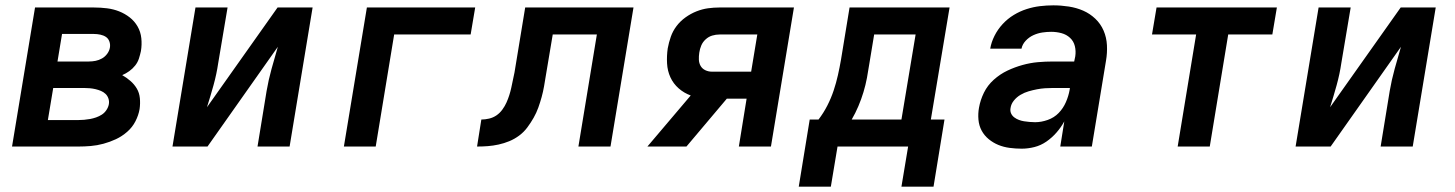

<svg xmlns="http://www.w3.org/2000/svg" viewBox="-20 -548 5440 718"><path d="M273 0H25L111 -520H331Q356 -520 380 -517Q404 -514 425.5 -505.5Q447 -497 465 -483Q483 -469 494.5 -449Q506 -429 508.5 -405Q511 -381 507 -357Q504 -343 499.5 -329Q495 -315 485.5 -303Q476 -291 463.5 -282Q451 -273 437 -267Q453 -258 467.5 -245.5Q482 -233 491.5 -217Q501 -201 503 -181Q505 -161 502 -140Q498 -117 486.5 -94.5Q475 -72 455.5 -55Q436 -38 413.5 -27.5Q391 -17 367 -10.5Q343 -4 319.5 -2Q296 0 273 0ZM195 -318H312Q325 -318 337.5 -320.5Q350 -323 361.5 -329.5Q373 -336 381 -347Q389 -358 391 -370Q393 -382 389 -393Q385 -404 376 -410Q367 -416 355 -418.5Q343 -421 331 -421H212ZM159 -99H272Q283 -99 294.5 -100Q306 -101 317 -103Q328 -105 339.5 -109Q351 -113 361 -119.5Q371 -126 378 -136.5Q385 -147 387 -158Q389 -169 385.5 -179.5Q382 -190 374.5 -197Q367 -204 357.5 -208Q348 -212 337.5 -214.5Q327 -217 316 -218Q305 -219 294 -219H179Z M625 0 711 -520H831L796 -312Q790 -271 778.5 -229.5Q767 -188 754 -147L1018 -520H1149L1063 0H943L977 -208Q984 -249 995.5 -290.5Q1007 -332 1019 -373L756 0Z M1266 0 1352 -520H1757L1740 -419H1454L1385 0Z M2143 0 2212 -419H2047L2021 -264Q2018 -245 2014.5 -225Q2011 -205 2005.5 -185Q2000 -165 1993 -145.5Q1986 -126 1975.5 -107.5Q1965 -89 1952 -71.5Q1939 -54 1921.5 -41Q1904 -28 1884.5 -20Q1865 -12 1844.5 -7.5Q1824 -3 1804 -1.5Q1784 0 1764 0L1780 -101Q1794 -101 1809 -104.5Q1824 -108 1836.5 -116.5Q1849 -125 1858.5 -138Q1868 -151 1874 -164.5Q1880 -178 1884.5 -192Q1889 -206 1892 -220Q1895 -234 1898 -248.5Q1901 -263 1904 -277L1944 -520H2349L2263 0Z M2401 0 2563 -191Q2538 -200 2518 -217.5Q2498 -235 2487 -259Q2476 -283 2474.5 -311Q2473 -339 2477 -367Q2481 -389 2488.5 -410.5Q2496 -432 2510 -450.5Q2524 -469 2543.5 -483Q2563 -497 2584.5 -505.5Q2606 -514 2627.5 -517Q2649 -520 2671 -520H2949L2863 0H2743L2772 -179H2698L2547 0ZM2642 -280H2789L2812 -419H2671Q2657 -419 2643.5 -415Q2630 -411 2619 -401Q2608 -391 2602.5 -378Q2597 -365 2595 -351Q2593 -338 2593.5 -325Q2594 -312 2600 -301.5Q2606 -291 2617.5 -285.5Q2629 -280 2642 -280Z M3087 150H2967L3008 -101H3041Q3060 -126 3074 -153.5Q3088 -181 3097.5 -209.5Q3107 -238 3113.5 -267Q3120 -296 3125 -325L3157 -520H3531L3461 -101H3512L3471 150H3351L3376 0H3112ZM3351 -101 3404 -419H3249L3231 -310Q3227 -283 3222 -256.5Q3217 -230 3209 -203.5Q3201 -177 3190 -151Q3179 -125 3165 -101Z M3801 8Q3778 8 3755.5 5Q3733 2 3713.5 -6Q3694 -14 3677.5 -27.5Q3661 -41 3651 -59.5Q3641 -78 3639 -100.5Q3637 -123 3641 -145Q3646 -174 3659.5 -201.5Q3673 -229 3696.5 -250Q3720 -271 3747.5 -284Q3775 -297 3804 -305Q3833 -313 3861 -315.5Q3889 -318 3918 -318H3997L4001 -337Q4004 -357 3999.5 -375.5Q3995 -394 3981.5 -406.5Q3968 -419 3949.5 -424Q3931 -429 3911 -429Q3895 -429 3878 -426.5Q3861 -424 3844.5 -416.5Q3828 -409 3815.5 -395.5Q3803 -382 3800 -366H3683Q3687 -390 3699 -414Q3711 -438 3729.5 -458Q3748 -478 3771 -492Q3794 -506 3819 -514Q3844 -522 3869 -525Q3894 -528 3919 -528Q3948 -528 3977 -523.5Q4006 -519 4031 -508Q4056 -497 4076 -478Q4096 -459 4107 -433.5Q4118 -408 4119.5 -379Q4121 -350 4116 -321L4063 0H3945L3960 -94Q3948 -72 3931 -52.5Q3914 -33 3893 -18.5Q3872 -4 3848 2Q3824 8 3801 8ZM3851 -91Q3874 -91 3898 -99.5Q3922 -108 3939 -125.5Q3956 -143 3966 -166Q3976 -189 3980 -212L3981 -219H3918Q3903 -219 3888 -218Q3873 -217 3857.5 -214Q3842 -211 3826.5 -206.5Q3811 -202 3796.5 -193.5Q3782 -185 3771.5 -172Q3761 -159 3759 -144Q3757 -133 3761 -124Q3765 -115 3773 -109Q3781 -103 3790.5 -99.5Q3800 -96 3809.5 -94.5Q3819 -93 3830 -92Q3841 -91 3851 -91Z M4384 0 4453 -419H4288L4305 -520H4755L4738 -419H4573L4504 0Z M4825 0 4911 -520H5031L4996 -312Q4990 -271 4978.5 -229.5Q4967 -188 4954 -147L5218 -520H5349L5263 0H5143L5177 -208Q5184 -249 5195.5 -290.5Q5207 -332 5219 -373L4956 0Z"/></svg>

Font: Iosevka Extended Oblique
Style: Bold
Weight: 700
Width: 7
Italic angle: -9°
Monospace: yes
Designer: Belleve Invis
Foundry: Belleve Invis
Version: Version 32.5.0; ttfautohint (v1.8.4)